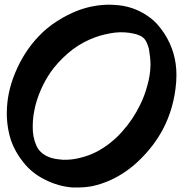

<svg xmlns="http://www.w3.org/2000/svg" viewBox="-20 -791 806 839"><path d="M637.7 -506.8Q636.7 -461.9 624 -418Q612.3 -373 592.8 -334Q562.5 -270.5 513.7 -215.8Q464.8 -161.1 402.3 -127.9Q368.2 -110.4 331.1 -101.6Q294.9 -91.8 254.9 -92.8Q241.2 -93.8 228.5 -95.7Q214.8 -97.7 202.1 -101.6Q155.3 -117.2 138.7 -155.3Q122.1 -193.4 123 -238.3Q123 -261.7 126 -285.2Q129.9 -309.6 134.8 -330.1Q146.5 -375 167 -417Q187.5 -459 215.8 -495.1Q252 -540 297.9 -575.2Q343.8 -609.4 398.4 -628.9Q437.5 -642.6 481.4 -648.4Q525.4 -653.3 566.4 -643.6Q577.1 -641.6 587.9 -636.7Q598.6 -632.8 607.4 -625Q617.2 -615.2 622.1 -602.5Q627.9 -589.8 630.9 -576.2Q633.8 -559.6 635.7 -542Q637.7 -524.4 637.7 -506.8ZM626 -720.7Q561.5 -765.6 480.5 -769.5Q469.7 -770.5 459 -770.5Q389.6 -770.5 323.2 -746.1Q274.4 -727.5 230.5 -699.2Q185.5 -670.9 149.4 -632.8Q84 -564.5 45.9 -471.7Q9.8 -384.8 9.8 -296.9Q9.8 -290 9.8 -283.2Q11.7 -227.5 28.3 -176.8Q45.9 -127 81.1 -83Q119.1 -34.2 176.8 -5.9Q234.4 23.4 296.9 28.3Q308.6 28.3 319.3 28.3Q351.6 28.3 382.8 22.5Q423.8 13.7 462.9 -3.9Q535.2 -37.1 593.8 -95.7Q652.3 -153.3 689.5 -221.7Q741.2 -317.4 750 -433.6Q751 -448.2 751 -463.9Q751 -562.5 698.2 -644.5Q682.6 -668 665 -687.5Q647.5 -706.1 626 -720.7Z"/></svg>

Font: TroubleSide
Style: Comic
Weight: 400
Designer: Koroletov
Version: 1_5